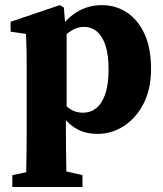

<svg xmlns="http://www.w3.org/2000/svg" viewBox="-20 -519 651 766"><path d="M413.2 -241.5Q413.2 -300.8 400.7 -338.2Q388.1 -375.6 366.1 -393.7Q344.1 -411.8 314.3 -411.8Q288.4 -411.8 264.5 -396.4Q240.7 -380.9 220.7 -360.5Q200.7 -340 183.9 -322.8L174.9 -339.4Q218.2 -419.8 269.4 -459.2Q320.7 -498.5 386.8 -498.5Q441.3 -498.5 485.7 -469.6Q530.2 -440.7 556.4 -384.1Q582.6 -327.5 582.6 -244.1Q582.6 -163.4 552.7 -105.5Q522.8 -47.6 474.3 -16.2Q425.8 15.2 369 15.2Q324.5 15.2 290.8 -2.1Q257 -19.4 230.9 -53.7Q204.8 -87.9 182.1 -139.2L191.1 -157.4Q222.2 -116.3 248.2 -92.9Q274.3 -69.4 311.3 -69.4Q341.3 -69.4 364.2 -87.6Q387 -105.8 400.1 -144.2Q413.2 -182.6 413.2 -241.5ZM222.1 159.7 309 179.7V227H29.2V179.7L124.9 159.7ZM86.5 2.6V-267.8Q86.5 -295.8 86 -313.8Q85.5 -331.8 85 -347.7Q84.5 -363.7 83.5 -383.7L22.3 -392.7V-432.1L218.2 -498.5L234.6 -489.3L241.2 -411.5L245.9 -396.5V-82.3L242.9 -69.8V2Q242.9 34.1 243.4 68.9Q243.9 103.7 244.4 143.2Q244.9 182.6 245.9 227H83.5Q84.5 182.6 85 143.3Q85.5 104 86 69.3Q86.5 34.7 86.5 2.6Z"/></svg>

Font: Adobe Variable Font Prototype
Style: Regular
Weight: 389
Designer: Frank Grießhammer
Foundry: Adobe
Version: Version 1.004;hotconv 1.0.113;makeotfexe 2.5.65598